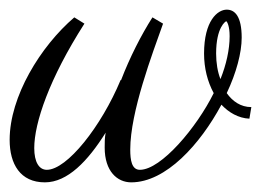

<svg xmlns="http://www.w3.org/2000/svg" viewBox="-40 -374 554 398"><path d="M114 -338C44 -278 -20 -174 -20 -84C-20 -34 2 4 53 4C100 4 142 -40 179 -99C177 -88 177 -78 177 -68C177 -19 203 4 232 4C304 4 375 -75 419 -157C434 -141 454 -129 477 -128L481 -152C459 -152 442 -164 430 -181C450 -223 461 -265 461 -296C461 -340 447 -354 430 -354C411 -354 383 -331 383 -263C383 -233 390 -205 403 -181C368 -110 294 -22 250 -22C233 -22 230 -42 230 -64C230 -142 276 -263 298 -325L276 -338C253 -302 229 -255 211 -208H210C170 -112 99 -22 57 -22C41 -22 31 -38 31 -67C31 -119 62 -211 135 -325ZM417 -210C411 -225 408 -244 408 -263C408 -318 428 -330 429 -330C431 -329 436 -320 436 -299C436 -271 429 -240 417 -210Z"/></svg>

Font: Parisienne
Style: Regular
Weight: 400
Designer: Astigmatic (AOETI)
Foundry: Astigmatic (AOETI)
Version: Version 1.000